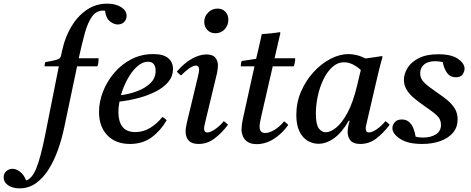

<svg xmlns="http://www.w3.org/2000/svg" viewBox="-188 -776 2577 1051"><path d="M345 -413H234L164 -80Q150 -13 128 47.5Q106 108 76 154.5Q46 201 7 228Q-32 255 -81 255Q-120 255 -144 238Q-168 221 -168 195Q-168 173 -153 160.5Q-138 148 -119 148Q-100 148 -78.5 164Q-57 180 -45 212Q-11 201 12 142Q35 83 58 -31L134 -413H56Q56 -428 60 -436Q107 -444 122.5 -449Q138 -454 142 -461Q145 -466 147.5 -478Q150 -490 154 -507Q169 -574 202.5 -630.5Q236 -687 286 -721.5Q336 -756 399 -756Q445 -756 475 -737Q505 -718 505 -689Q505 -669 491.5 -655.5Q478 -642 456 -642Q436 -642 414 -659Q392 -676 387 -717Q384 -718 377 -718Q339 -718 315.5 -685Q292 -652 276 -593.5Q260 -535 243 -457H352Q352 -446 350.5 -434.5Q349 -423 345 -413Z M759 -398Q759 -359 734 -328.5Q709 -298 666.5 -276Q624 -254 572 -240Q520 -226 466 -220Q460 -189 460 -162Q460 -112 482 -82.5Q504 -53 553 -53Q596 -53 634 -76Q672 -99 701 -136Q717 -127 724 -117Q690 -59 641 -23.5Q592 12 524 12Q445 12 399.5 -35.5Q354 -83 354 -163Q354 -219 376 -275Q398 -331 437.5 -377.5Q477 -424 531.5 -452Q586 -480 650 -480Q706 -480 732.5 -458Q759 -436 759 -398ZM474 -255Q521 -261 564.5 -277.5Q608 -294 636 -321.5Q664 -349 664 -389Q664 -411 654 -424.5Q644 -438 622 -438Q591 -438 562 -411.5Q533 -385 510 -343Q487 -301 474 -255Z M1037 -113Q1050 -104 1060 -93Q1026 -48 986.5 -18Q947 12 899 12Q862 12 845 -6.5Q828 -25 828 -56Q828 -67 830 -79.5Q832 -92 835 -105L895 -355Q902 -384 902 -393Q902 -417 884 -417Q870 -417 847.5 -401.5Q825 -386 803 -363Q796 -368 790.5 -373Q785 -378 780 -384Q820 -431 862.5 -454.5Q905 -478 942 -478Q976 -478 990.5 -460.5Q1005 -443 1005 -417Q1005 -408 1003.5 -397.5Q1002 -387 1000 -376L936 -110Q935 -103 932 -92.5Q929 -82 929 -72Q929 -63 933 -57Q937 -51 947 -51Q964 -51 990 -69Q1016 -87 1037 -113ZM991 -594Q964 -594 947 -612Q930 -630 930 -656Q930 -686 951.5 -707.5Q973 -729 1003 -729Q1030 -729 1046 -711.5Q1062 -694 1062 -668Q1062 -638 1042 -616Q1022 -594 991 -594Z M1420 -413H1305L1242 -139Q1233 -100 1233 -83Q1233 -67 1240 -57.5Q1247 -48 1265 -48Q1286 -48 1315 -65.5Q1344 -83 1367 -112Q1380 -103 1390 -92Q1355 -43 1310 -15Q1265 13 1217 13Q1185 13 1166.5 0Q1148 -13 1141 -31.5Q1134 -50 1134 -66Q1134 -77 1136 -93Q1138 -109 1143 -132L1205 -413H1130Q1130 -421 1131 -428Q1132 -435 1135 -442L1214 -454Q1221 -483 1229.5 -519.5Q1238 -556 1245 -589Q1269 -591 1294.5 -593.5Q1320 -596 1344 -600L1347 -596Q1340 -566 1333 -535.5Q1326 -505 1315 -457H1428Q1428 -445 1426 -434.5Q1424 -424 1420 -413Z M1555 11Q1524 11 1496 -5.5Q1468 -22 1451 -57Q1434 -92 1434 -147Q1434 -215 1460 -275Q1486 -335 1528 -381Q1570 -427 1620.5 -453.5Q1671 -480 1720 -480Q1739 -480 1763 -474.5Q1787 -469 1813 -456Q1834 -459 1856.5 -462Q1879 -465 1903 -469L1906 -465Q1894 -423 1885 -385.5Q1876 -348 1867 -309L1821 -111Q1820 -104 1817 -93Q1814 -82 1814 -72Q1814 -63 1818 -57Q1822 -51 1832 -51Q1849 -51 1875 -69Q1901 -87 1922 -113Q1935 -104 1945 -93Q1911 -48 1872 -18Q1833 12 1784 12Q1747 12 1731 -6.5Q1715 -25 1715 -53Q1715 -80 1726 -115H1721Q1684 -51 1641.5 -20Q1599 11 1555 11ZM1787 -393Q1766 -412 1743 -423.5Q1720 -435 1696 -435Q1659 -435 1630 -408Q1601 -381 1581 -338.5Q1561 -296 1551 -247.5Q1541 -199 1541 -155Q1541 -95 1557 -73.5Q1573 -52 1595 -52Q1621 -52 1652.5 -77.5Q1684 -103 1714.5 -159.5Q1745 -216 1767 -309Z M2123 12Q2044 12 2002 -16Q1960 -44 1960 -75Q1960 -92 1973 -107Q1986 -122 2011 -122Q2036 -122 2051.5 -108Q2067 -94 2075.5 -72Q2084 -50 2087 -28Q2098 -25 2108.5 -24Q2119 -23 2129 -23Q2170 -23 2198 -40.5Q2226 -58 2226 -93Q2226 -124 2202 -145.5Q2178 -167 2132 -198Q2105 -217 2080 -237.5Q2055 -258 2039 -283Q2023 -308 2023 -339Q2023 -371 2042.5 -403.5Q2062 -436 2104 -457.5Q2146 -479 2211 -479Q2283 -479 2319 -454Q2355 -429 2355 -400Q2355 -385 2344.5 -369Q2334 -353 2308 -353Q2275 -353 2257.5 -379.5Q2240 -406 2236 -436Q2215 -441 2194 -441Q2154 -441 2133 -422.5Q2112 -404 2112 -375Q2112 -344 2136.5 -321.5Q2161 -299 2208 -267Q2235 -249 2260 -228.5Q2285 -208 2301 -182.5Q2317 -157 2317 -122Q2317 -80 2292 -50Q2267 -20 2223 -4Q2179 12 2123 12Z"/></svg>

Font: Tiro Devanagari Hindi
Style: Italic
Weight: 400
Italic angle: -11°
Designer: Devanagari: John Hudson & Fiona Ross, assisted by Paul Hanslow. Latin: John Hudson with Paul Hanslow, assisted by Kaja S
Foundry: Tiro Typeworks Ltd.
Version: Version 1.52